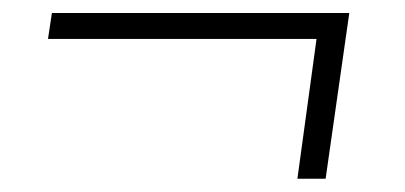

<svg xmlns="http://www.w3.org/2000/svg" viewBox="-20 -322 624 296"><path d="M60 -302H518.5L482 -46.5H438.5L468 -262H54Z"/></svg>

Font: Merriweather 144pt SemiBold
Style: Italic
Weight: 600
Italic angle: -7.8°
Version: Version 2.101